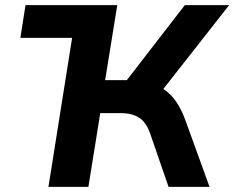

<svg xmlns="http://www.w3.org/2000/svg" viewBox="-20 -725 909 745"><path d="M59 -578 79 -705H434L414 -578ZM168 0 280 -705H435L388 -414H485L459 -397L697 -705H869L603 -366L537 -409Q581 -401 611.5 -381.5Q642 -362 663.5 -330.5Q685 -299 701 -254L793 0H634L565 -200Q550 -247 522.5 -266.5Q495 -286 448 -286H369L323 0Z"/></svg>

Font: Nunito Sans 12pt ExtraBold
Style: Italic
Weight: 800
Italic angle: -9°
Designer: Vernon Adams
Foundry: Vernon Adams
Version: Version 3.101;gftools[0.9.27]